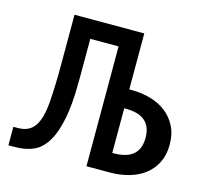

<svg xmlns="http://www.w3.org/2000/svg" viewBox="-85 -640 772 733"><g transform="rotate(15 301.0 -273.5)"><path d="M7.8 -73.2H24.9Q46.9 -73.2 63 -80.3Q79.1 -87.4 90.3 -102.8Q101.6 -118.2 108.2 -142.1Q114.7 -166 117.7 -199.2Q118.7 -211.9 119.6 -229.2Q120.6 -246.6 121.3 -266.8Q122.1 -287.1 122.3 -309.1Q122.6 -331.1 122.6 -352.5V-546.9H398.4V-325.7H408.7Q447.3 -325.7 482.4 -315.7Q517.6 -305.7 544.2 -285.2Q570.8 -264.6 586.4 -233.9Q602.1 -203.1 602.1 -161.6Q602.1 -121.1 586.9 -90.6Q571.8 -60.1 545.4 -40Q519 -20 483.9 -10Q448.7 0 408.7 0H316.4V-473.6H204.6V-354V-320.3Q204.6 -291.5 203.4 -255.6Q202.1 -219.7 196.8 -182.9Q191.4 -146 180.7 -111.3Q169.9 -76.7 151.4 -51.3Q143.1 -40 132.8 -30.8Q122.6 -21.5 107.9 -14.6Q93.3 -7.8 73.5 -3.9Q53.7 0 26.9 0H7.8ZM404.8 -74.7Q506.3 -74.7 506.3 -163.1Q506.3 -251 404.8 -251H398.4V-74.7Z"/></g></svg>

Font: Hack
Style: Regular
Weight: 400
Monospace: yes
Designer: Christopher Simpkins
Foundry: Christopher Simpkins
Version: Version 2.019; ttfautohint (v1.4.1) -l 4 -r 80 -G 350 -x 0 -